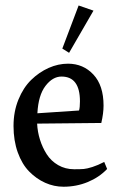

<svg xmlns="http://www.w3.org/2000/svg" viewBox="-20 -673 442 707"><path d="M324.2 -633.8 234.4 -478.5 209.5 -494.1 269.5 -652.8ZM117.7 -255.9 271 -266.1Q274.4 -276.9 274.4 -299.8Q274.4 -391.1 206.5 -391.1Q173.8 -391.1 147.5 -356.7Q121.1 -322.3 117.7 -255.9ZM353 -220.2 116.7 -217.8Q118.2 -187.5 127.2 -158.7Q136.2 -129.9 152.1 -105Q168 -80.1 194.3 -64.9Q220.7 -49.8 252.9 -49.8H255.9Q276.9 -49.8 288.6 -50.8Q300.3 -51.8 320.3 -58.1Q340.3 -64.5 363.8 -76.7L374.5 -50.8Q345.2 -20 303.2 -2.7Q261.2 14.6 213.9 14.6Q178.7 14.6 146.2 0Q113.8 -14.6 87.4 -41.5Q61 -68.4 45.4 -111.8Q29.8 -155.3 29.8 -209Q29.8 -262.2 47.9 -306.4Q65.9 -350.6 95 -378.9Q124 -407.2 159.2 -422.9Q194.3 -438.5 230.5 -438.5Q286.6 -438.5 324 -398.4Q361.3 -358.4 361.3 -284.2Q361.3 -255.9 353 -220.2Z"/></svg>

Font: Neuton
Style: Regular
Weight: 400
Designer: Brian M Zick
Version: Version 1.3